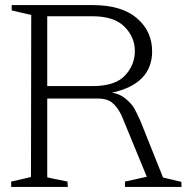

<svg xmlns="http://www.w3.org/2000/svg" viewBox="-20 -736 735 756"><path d="M166 -397H344Q433 -397 472 -438.5Q511 -480 511 -535Q511 -590 470 -631Q429 -672 344 -672H166ZM26 -716H344Q459 -716 519 -664.5Q579 -613 579 -534Q579 -406 421 -371Q451 -367 475 -347Q499 -327 509.5 -308Q520 -289 534 -257L622 -37L694 -20Q694 -14 694.5 -8.5Q695 -3 695 0H472V-21L558 -40L458 -283Q440 -318 420 -333Q400 -348 366 -348H166V-38L182 -34Q194 -31 246 -21Q246 -15 246.5 -9Q247 -3 247 0H24V-21L102 -39L103 -677L26 -695Z"/></svg>

Font: Afta serif
Style: Regular
Weight: 400
Designer: parq.ink
Foundry: Oriol Esparraguera Font
Version: Version 1.000